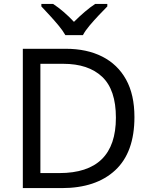

<svg xmlns="http://www.w3.org/2000/svg" viewBox="-20 -964 770 984"><path d="M669 -364Q669 -183 570.5 -91.5Q472 0 296 0H97V-714H317Q425 -714 504 -674Q583 -634 626 -556.5Q669 -479 669 -364ZM574 -361Q574 -504 503.5 -570.5Q433 -637 304 -637H187V-77H284Q574 -77 574 -361ZM315 -784Q302 -807 280 -833.5Q258 -860 234 -886Q210 -912 192 -931V-944H252Q278 -927 306 -903Q334 -879 359 -852Q386 -879 414 -903Q442 -927 468 -944H530V-931Q511 -912 486.5 -886Q462 -860 439.5 -833.5Q417 -807 405 -784Z"/></svg>

Font: Noto Sans PhagsPa
Style: Regular
Weight: 400
Designer: Monotype Design Team
Foundry: Monotype Imaging Inc.
Version: Version 2.004; ttfautohint (v1.8.4.7-5d5b)